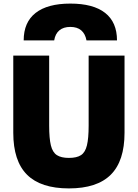

<svg xmlns="http://www.w3.org/2000/svg" viewBox="-20 -1040 768 1070"><path d="M372 -1020Q500 -1020 566 -968Q632 -916 632 -815H462Q455 -852 432.5 -871Q410 -890 372 -890Q334 -890 311 -871Q288 -852 282 -815H112Q112 -916 178.5 -968Q245 -1020 372 -1020ZM364 10Q207 10 130.5 -66.5Q54 -143 54 -300V-730H254V-340Q254 -269 263.5 -230Q273 -191 297 -175.5Q321 -160 364 -160Q408 -160 431.5 -175.5Q455 -191 464.5 -230Q474 -269 474 -340V-730H674V-300Q674 -143 597.5 -66.5Q521 10 364 10Z"/></svg>

Font: M PLUS 2 Black
Style: Regular
Weight: 900
Designer: Coji Morishita
Foundry: UNDERFOREST DESIGN
Version: Version 1.001